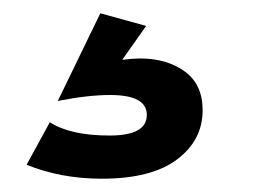

<svg xmlns="http://www.w3.org/2000/svg" viewBox="-20 -56 402 289"><path d="M20 192 55 128Q86 148 145 148Q201 148 201 117Q201 87 146 87Q112 87 67 96L131 -36L200 -17L164 34Q180 32 191 32Q231 32 258 51.5Q285 71 285 110Q285 155 246.5 184Q208 213 133 213Q72 213 20 192Z"/></svg>

Font: Raleway
Style: Heavy
Weight: 900
Designer: Matt McInerney, Pablo Impallari, Rodrigo Fuenzalida
Foundry: Matt McInerney, Pablo Impallari, Rodrigo Fuenzalida
Version: Version 2.001